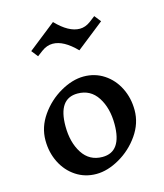

<svg xmlns="http://www.w3.org/2000/svg" viewBox="-129 -979 928 1085"><g transform="rotate(-15 335.5 -436.5)"><path d="M601 -283Q601 -206 554 -138.5Q507 -71 436.5 -30.5Q366 10 300 10Q234 10 181.5 -24.5Q129 -59 99.5 -118Q70 -177 70 -248Q70 -325 117 -392.5Q164 -460 234.5 -500.5Q305 -541 371 -541Q437 -541 489.5 -506.5Q542 -472 571.5 -413Q601 -354 601 -283ZM200 -296Q200 -201 241 -137.5Q282 -74 358 -74Q471 -74 471 -236Q471 -330 430 -393.5Q389 -457 313 -457Q200 -457 200 -296ZM422 -807Q454 -807 484 -829L518 -855L548 -817L387 -690Q314 -765 250 -765Q216 -765 185 -742L153 -718L123 -756L284 -883Q357 -807 422 -807Z"/></g></svg>

Font: Inknut Antiqua
Style: Regular
Weight: 400
Designer: Claus Eggers Sørensen
Foundry: Claus Eggers Sørensen
Version: Version 1.003; ttfautohint (v1.8.2) -l 8 -r 50 -G 200 -x 14 